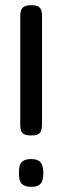

<svg xmlns="http://www.w3.org/2000/svg" viewBox="-20 -709 242 740"><path d="M100 -187Q82 -187 73 -191.5Q64 -196 61 -205.5Q58 -215 58 -229V-646Q58 -659 61 -668.5Q64 -678 73 -683.5Q82 -689 100 -689Q118 -689 127 -684Q136 -679 139 -669.5Q142 -660 142 -646V-230Q142 -217 139 -207Q136 -197 127.5 -192Q119 -187 100 -187ZM100 11Q75 11 63.5 -1Q52 -13 53 -43Q53 -59 56 -70.5Q59 -82 69.5 -89Q80 -96 100 -96Q126 -96 136.5 -83Q147 -70 147 -42Q147 -26 143.5 -14Q140 -2 130 4.5Q120 11 100 11Z"/></svg>

Font: Fredoka Condensed
Style: Regular
Weight: 400
Width: 3
Designer: Ben Nathan
Foundry: Milena B. Brandão, Ben Nathan
Version: Version 2.001